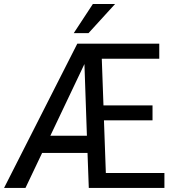

<svg xmlns="http://www.w3.org/2000/svg" viewBox="-21 -926 853 946"><path d="M227.1 -257.3H407.2L395 -610.4ZM789.1 0H416.5L410.2 -172.4H186.5L104.5 0H-1L359.9 -710.9H763.7V-636.7H480.5L488.8 -406.7H730.5V-333H491.2L500.5 -73.7H789.1ZM436.5 -906.2H545.9L415 -762.7H342.3Z"/></svg>

Font: RobotoCondensed-Regular
Style: Regular
Weight: 400
Designer: Google
Version: Version 2.001201; 2014